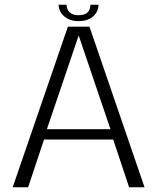

<svg xmlns="http://www.w3.org/2000/svg" viewBox="-20 -789 664 809"><path d="M33.5 0H98.5L165.5 -201H457L524 0H589L357 -676.5H266ZM177.5 -244.5 311 -638H312L445.5 -244.5ZM310.5 -700Q339 -700 357.5 -709.8Q376 -719.5 385.5 -735.2Q395 -751 395 -769H361Q361 -757.5 356.5 -747.2Q352 -737 341 -731Q330 -725 310.5 -725Q293 -725 282 -731.2Q271 -737.5 265.8 -747.2Q260.5 -757 260.5 -769H227Q227 -751 237.2 -735.2Q247.5 -719.5 266 -709.8Q284.5 -700 310.5 -700Z"/></svg>

Font: Anybody Thin Light
Style: Regular
Weight: 300
Version: Version 1.113;gftools[0.9.25]